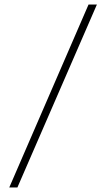

<svg xmlns="http://www.w3.org/2000/svg" viewBox="-20 -790 469 850"><path d="M21 40 372 -770H409L57 40Z"/></svg>

Font: M PLUS 1 Thin ExtraLight
Style: Regular
Weight: 250
Version: Version 1.001